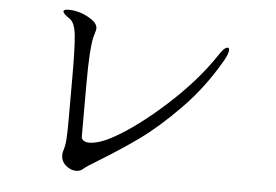

<svg xmlns="http://www.w3.org/2000/svg" viewBox="-47 -732 1095 763"><g transform="rotate(5 500.0 -350.5)"><path d="M282 -33Q260 -33 241 -49.5Q222 -66 222 -90Q222 -101 224 -106Q231 -127 233 -152Q235 -177 235 -231V-401Q235 -518 230 -568.5Q225 -619 204 -633Q177 -651 177 -660Q177 -668 197 -668Q213 -668 222 -666Q257 -660 288 -639.5Q319 -619 312 -595Q310 -589 304.5 -568Q299 -547 296 -501Q293 -455 293 -376V-288V-171Q293 -161 301.5 -155Q310 -149 324 -149Q362 -149 417 -179Q510 -230 622 -331.5Q734 -433 804 -538Q826 -573 840 -573Q846 -573 846 -564Q846 -550 831 -523Q767 -411 682 -324Q597 -237 523 -184Q449 -131 365 -80Q320 -53 308 -42Q298 -33 282 -33Z"/></g></svg>

Font: Hina Mincho
Style: Regular
Weight: 400
Designer: satsuyako
Foundry: satsuyako
Version: Version 1.100